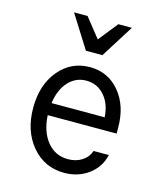

<svg xmlns="http://www.w3.org/2000/svg" viewBox="-119 -889 838 988"><g transform="rotate(15 300.0 -395.5)"><path d="M161 -320H444Q440 -391 401.5 -434.5Q363 -478 305 -478Q249 -478 210 -435.5Q171 -393 161 -320ZM525 -286V-255H158Q163 -168 205.5 -115.5Q248 -63 317 -63Q359 -63 390.5 -83Q422 -103 434 -138H515Q500 -71 445 -30.5Q390 10 316 10Q211 10 143.5 -69.5Q76 -149 76 -273Q76 -395 140.5 -472.5Q205 -550 305 -550Q402 -550 463.5 -476.5Q525 -403 525 -286ZM350 -626H262L152 -801H224L306 -698L388 -801H460Z"/></g></svg>

Font: CommitMono
Style: 450Regular
Weight: 450
Designer: Eigil Nikolajsen
Foundry: Eigil Nikolajsen
Version: Version 1.002